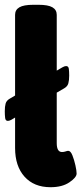

<svg xmlns="http://www.w3.org/2000/svg" viewBox="-33 -774 340 802"><path d="M178 8Q109 8 69.5 -36Q30 -80 30 -156V-283L15 -274Q6 -269 0 -269Q-10 -269 -11.5 -281Q-13 -293 -13 -309Q-13 -329 -9.5 -341.5Q-6 -354 8 -362L30 -375V-712Q30 -733 48 -743.5Q66 -754 106 -754H128Q168 -754 186 -743.5Q204 -733 204 -712V-479L228 -493Q237 -498 243 -498Q253 -498 254.5 -486.5Q256 -475 256 -458Q256 -439 252.5 -426Q249 -413 235 -405L204 -387V-176Q204 -139 226 -139Q234 -139 241 -141.5Q248 -144 252 -144Q262 -144 269.5 -125Q277 -106 282 -83.5Q287 -61 287 -49Q287 -33 257 -12.5Q227 8 178 8Z"/></svg>

Font: Asap Condensed Black
Style: Regular
Weight: 900
Width: 3
Designer: Pablo Cosgaya
Foundry: Omnibus-Type
Version: Version 3.001; ttfautohint (v1.8.4.7-5d5b)